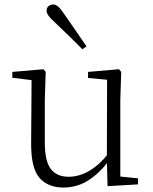

<svg xmlns="http://www.w3.org/2000/svg" viewBox="-20 -823 683 857"><path d="M263 14Q193 14 155.5 -30Q118 -74 119 -185L121 -478L140 -463L35 -476V-502L174 -514L184 -502L180 -377V-188Q180 -103 207 -68.5Q234 -34 286 -34Q334 -34 379.5 -61Q425 -88 463 -137L482 -103H464Q425 -51 375 -18.5Q325 14 263 14ZM460 8 457 -116V-117L458 -467L373 -475V-502L511 -514L521 -502L517 -377V-35L596 -27V0ZM366 -616 348 -603Q316 -635 284.5 -666Q253 -697 225 -723Q205 -741 196.5 -753Q188 -765 188 -775Q188 -789 197 -796Q206 -803 217 -803Q228 -803 238.5 -794.5Q249 -786 264 -764Q288 -730 314 -692Q340 -654 366 -616Z"/></svg>

Font: Noto Serif KR
Style: Regular
Weight: 200
Designer: Ryoko NISHIZUKA 西塚涼子 (kana & ideographs); Frank Grießhammer (Latin, Greek & Cyrillic); Wenlong ZHANG 张文龙 (bopomofo); San
Foundry: Adobe
Version: Version 2.001;hotconv 1.1.0;makeotfexe 2.6.0